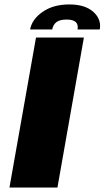

<svg xmlns="http://www.w3.org/2000/svg" viewBox="-20 -844 470 864"><path d="M22.5 0 142 -675H357.5L238.5 0ZM292 -824Q362.5 -824 399.8 -790.8Q437 -757.5 429 -711.5H329Q337 -756 280 -756Q249 -756 234 -744.5Q219 -733 215 -711.5H115.5Q124 -757.5 172 -790.8Q220 -824 292 -824Z"/></svg>

Font: Anybody ExtraExpanded ExtraBold
Style: Italic
Weight: 800
Width: 8
Italic angle: -10°
Designer: Tyler Finck
Foundry: Etcetera Type Company
Version: Version 1.010; ttfautohint (v1.8.3) -l 8 -r 50 -G 200 -x 14 